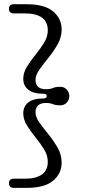

<svg xmlns="http://www.w3.org/2000/svg" viewBox="-20 -760 417 908"><path d="M201 -305.5Q201 -316.5 187.5 -316.5Q137.5 -316.5 113.8 -335.8Q90 -355 90 -387Q90 -416.5 107.5 -444.8Q125 -473 148 -501.2Q171 -529.5 188.5 -558Q206 -586.5 206 -616.5Q206 -657 178.2 -676.8Q150.5 -696.5 99 -696.5H45.5Q22.5 -696.5 22.5 -718.5Q22.5 -740 45.5 -740H106Q190.5 -740 231 -706.2Q271.5 -672.5 271.5 -620Q271.5 -584 252.8 -550.8Q234 -517.5 209.8 -487.8Q185.5 -458 166.8 -431.5Q148 -405 148 -382.5Q148 -338 197.5 -338Q217.5 -338 230 -343.8Q242.5 -349.5 264 -349.5Q285 -349.5 296.5 -335.5Q308 -321.5 308 -305.5Q308 -289.5 296.5 -275.8Q285 -262 264 -262Q242.5 -262 230 -267.5Q217.5 -273 197.5 -273Q148 -273 148 -228.5Q148 -206 166.8 -179.8Q185.5 -153.5 209.8 -123.8Q234 -94 252.8 -61Q271.5 -28 271.5 8.5Q271.5 61 231 94.8Q190.5 128.5 106 128.5H45.5Q22.5 128.5 22.5 106.5Q22.5 85 45.5 85H99Q150.5 85 178.2 65.2Q206 45.5 206 5Q206 -25 188.5 -53.5Q171 -82 148 -110.2Q125 -138.5 107.5 -166.8Q90 -195 90 -224Q90 -256.5 113.8 -275.5Q137.5 -294.5 187.5 -294.5Q201 -294.5 201 -305.5Z"/></svg>

Font: Fraunces 9pt SuperSoft Light
Style: Regular
Weight: 300
Version: Version 1.000;[b76b70a41]